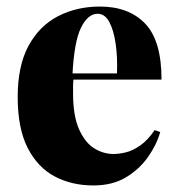

<svg xmlns="http://www.w3.org/2000/svg" viewBox="-20 -552 544 586"><path d="M285 -532Q373 -532 423 -480Q473 -428 473 -309H152L151 -328H337Q339 -377 333 -418.5Q327 -460 313.5 -485Q300 -510 278 -510Q248 -510 227 -467Q206 -424 201 -321L205 -314Q203 -303 203 -291.5Q203 -280 203 -267Q203 -198 221.5 -157Q240 -116 268 -99Q296 -82 326 -82Q343 -82 364 -87Q385 -92 408 -108Q431 -124 452 -155L469 -149Q458 -110 431.5 -72.5Q405 -35 364 -10.5Q323 14 265 14Q199 14 147 -13.5Q95 -41 64.5 -100.5Q34 -160 34 -256Q34 -351 67 -412Q100 -473 157 -502.5Q214 -532 285 -532Z"/></svg>

Font: Playfair Display ExtraBold
Style: Regular
Weight: 800
Designer: Claus Eggers Sørensen
Foundry: Claus Eggers Sørensen
Version: Version 1.203